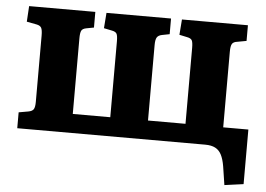

<svg xmlns="http://www.w3.org/2000/svg" viewBox="-49 -580 1115 806"><g transform="rotate(5 508.5 -176.5)"><path d="M924 162 912 84Q907 54 897.5 35.5Q888 17 871.5 8.5Q855 0 829 0H37V-67L77 -74Q94 -77 99.5 -86Q105 -95 105 -117V-396Q105 -420 100 -429Q95 -438 80 -441L38 -449L42 -515H321V-449L289 -443Q273 -440 268.5 -430.5Q264 -421 264 -398V-80H422V-400Q422 -423 417.5 -431.5Q413 -440 397 -443L363 -450L368 -515H640V-449L609 -443Q593 -440 587 -430.5Q581 -421 581 -398V-80H739V-400Q739 -423 734.5 -431.5Q730 -440 714 -443L681 -450L686 -515H964V-449L926 -442Q909 -440 903.5 -430.5Q898 -421 898 -398V-79H1004V151Z"/></g></svg>

Font: Literata 18pt
Style: Bold
Weight: 700
Designer: Latin by Veronika Burian and Jose Scaglione. Greek by Irene Vlachou. Cyrillic by Vera Evstafieva.
Foundry: TypeTogether
Version: Version 3.103;gftools[0.9.29]